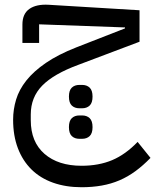

<svg xmlns="http://www.w3.org/2000/svg" viewBox="-20 -481 651 805"><path d="M322 304Q256 304 202.5 285Q149 266 112 229.5Q75 193 55 140.5Q35 88 35 21Q35 -22 47.5 -63.5Q60 -105 90.5 -143.5Q121 -182 172 -217Q223 -252 299 -282L504 -362V-366L144 -379V-301H74V-378Q74 -423 103 -443.5Q132 -464 184 -461L565 -438V-306L308 -209Q205 -171 157 -122Q109 -73 109 -1V23Q109 114 166.5 164Q224 214 322 214Q394 214 450 190.5Q506 167 557 114L611 181Q580 213 548 236.5Q516 260 481 275Q446 290 406.5 297Q367 304 322 304ZM313 101Q293 101 281 89.5Q269 78 269 52Q269 26 281 14.5Q293 3 313 3H324Q344 3 356 14.5Q368 26 368 52Q368 78 356 89.5Q344 101 324 101ZM313 -27Q293 -27 281 -38.5Q269 -50 269 -76Q269 -102 281 -113.5Q293 -125 313 -125H324Q344 -125 356 -113.5Q368 -102 368 -76Q368 -50 356 -38.5Q344 -27 324 -27Z"/></svg>

Font: IBM Plex Sans Arabic
Style: Regular
Weight: 400
Designer: Mike Abbink, Paul van der Laan, Pieter van Rosmalen, Wael Morcos, Khajak Apelian
Foundry: Bold Monday
Version: Version 1.1